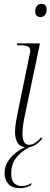

<svg xmlns="http://www.w3.org/2000/svg" viewBox="-20 -764 265 1009"><path d="M193 -674Q181 -674 173 -681.5Q165 -689 165 -705Q165 -722 174 -733Q183 -744 198 -744Q210 -744 217.5 -736.5Q225 -729 225 -714Q225 -694 215.5 -684Q206 -674 193 -674ZM122 10Q89 10 74 -11.5Q59 -33 59 -70Q59 -95 64.5 -126.5Q70 -158 76 -187L135 -474Q139 -489 139 -498Q139 -513 127.5 -519.5Q116 -526 84 -526H69L71 -536H190L107 -141Q102 -115 100 -95.5Q98 -76 98 -64Q98 -3 132 -3Q149 -3 164.5 -13Q180 -23 196 -42L203 -35Q185 -15 166 -2.5Q147 10 122 10ZM85 225Q45 225 24.5 203Q4 181 4 146Q4 109 24.5 79.5Q45 50 74.5 30.5Q104 11 130 1H156Q106 19 72.5 56Q39 93 39 147Q39 186 56 200Q73 214 93 214Q107 214 120.5 210Q134 206 146 198L143 210Q112 225 85 225Z"/></svg>

Font: Noto Serif Display Condensed ExtraLight
Style: Italic
Weight: 200
Width: 3
Italic angle: -12°
Designer: Monotype Design Team
Foundry: Monotype Imaging Inc.
Version: Version 2.009